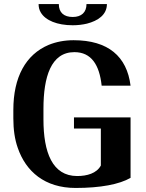

<svg xmlns="http://www.w3.org/2000/svg" viewBox="-20 -920 721 950"><path d="M46 -334C46 -279 53 -230 68 -188C108 -72 201 10 354 10C477 10 571 -8 626 -40V-339H346V-284H479V-101C458 -62 410 -49 362 -49C239 -49 195 -166 195 -329V-382C195 -539 232 -662 348 -662C432 -662 472 -599 483 -496H626C608 -641 515 -721 344 -721C299 -721 258 -713 221 -698C107 -650 46 -538 46 -376ZM171 -900C171 -885 174 -871 182 -858C205 -819 263 -795 340 -795C365 -795 389 -798 410 -803C465 -817 509 -847 509 -900H408C408 -859 383 -836 340 -836C297 -836 271 -857 271 -900Z"/></svg>

Font: Aerodynamic
Style: Regular
Weight: 500
Designer: Google
Version: Version 2.000980; 2014